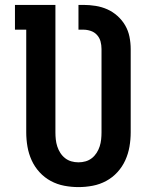

<svg xmlns="http://www.w3.org/2000/svg" viewBox="-20 -755 640 783"><path d="M300 8Q271 8 242 2.5Q213 -3 187 -17Q161 -31 141 -53Q121 -75 109 -101.5Q97 -128 92 -157Q87 -186 87 -215V-634H41V-735H206V-215Q206 -201 207.5 -186.5Q209 -172 213.5 -158Q218 -144 226 -131.5Q234 -119 245.5 -110Q257 -101 271 -97Q285 -93 300 -93Q315 -93 329 -97Q343 -101 354.5 -110Q366 -119 374 -131.5Q382 -144 386.5 -158Q391 -172 392.5 -186.5Q394 -201 394 -215V-555Q394 -571 390 -586Q386 -601 375.5 -612.5Q365 -624 350 -629Q335 -634 320 -634H300V-735H320Q345 -735 370 -731Q395 -727 417.5 -717Q440 -707 459 -690Q478 -673 490.5 -651.5Q503 -630 508 -605Q513 -580 513 -555V-215Q513 -186 508 -157Q503 -128 491 -101.5Q479 -75 459 -53Q439 -31 413 -17Q387 -3 358 2.5Q329 8 300 8Z"/></svg>

Font: Iosevka Etoile
Style: Bold
Weight: 700
Designer: Belleve Invis
Foundry: Belleve Invis
Version: Version 28.1.0; ttfautohint (v1.8.4)